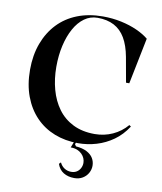

<svg xmlns="http://www.w3.org/2000/svg" viewBox="-99 -802 926 1097"><g transform="rotate(10 364.0 -254.0)"><path d="M675 -131Q642 -80 597 -48Q552 -16 500 -0.5Q448 15 393 15Q319 15 256.5 -9.5Q194 -34 148 -81.5Q102 -129 76.5 -197Q51 -265 51 -351Q51 -436 76.5 -504.5Q102 -573 148.5 -622Q195 -671 261 -697Q327 -723 409 -723Q465 -723 516 -712Q567 -701 608 -682.5Q649 -664 677 -641L623 -373H604L578 -518Q566 -583 541 -625.5Q516 -668 476 -689Q436 -710 380 -710Q338 -710 304 -685.5Q270 -661 246 -617.5Q222 -574 209 -517Q196 -460 196 -394Q196 -324 213 -262Q230 -200 264.5 -153Q299 -106 352.5 -79.5Q406 -53 478 -53Q533 -53 581.5 -75Q630 -97 665 -138ZM407 215Q371 215 344.5 199Q318 183 307 150L317 140Q327 161 344.5 172Q362 183 383 183Q402 183 415.5 174.5Q429 166 436.5 151.5Q444 137 444 121Q444 107 438.5 94Q433 81 422 70Q411 59 395 52.5Q379 46 357 46L375 0H387L378 24L386 35Q424 38 449 51Q474 64 486 84Q498 104 498 128Q498 150 487 170Q476 190 455.5 202.5Q435 215 407 215Z"/></g></svg>

Font: Kalnia Medium
Style: Regular
Weight: 500
Designer: Frida Medrano
Foundry: Frida Medrano
Version: Version 1.105